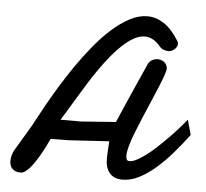

<svg xmlns="http://www.w3.org/2000/svg" viewBox="-52 -759 891 832"><g transform="rotate(5 394.0 -342.5)"><path d="M525.4 -139.2Q522.9 -129.9 520.3 -117.9Q517.6 -106 517.6 -95.2Q517.6 -85.4 520.5 -78.6Q523.4 -71.8 533.2 -71.8Q546.4 -71.8 564.7 -81.3Q583 -90.8 604 -106.7Q625 -122.6 647.5 -143.3Q669.9 -164.1 691.9 -186.3Q713.9 -208.5 733.9 -231Q753.9 -253.4 769.5 -272.9L787.6 -208Q755.4 -165 721.2 -125.5Q687 -85.9 651.6 -55.7Q616.2 -25.4 580.6 -7.3Q544.9 10.7 509.8 10.7Q489.3 10.7 474.9 4.2Q460.4 -2.4 451.7 -13.9Q442.9 -25.4 438.7 -40.3Q434.6 -55.2 434.6 -71.8Q434.6 -78.1 435.1 -89.8Q435.5 -101.6 436.3 -114Q437 -126.5 437.7 -136.7Q438.5 -147 438.5 -149.9L265.1 -139.2L184.6 -138.2Q164.1 -93.8 144 -59.6Q135.3 -44.9 125.5 -30.8Q115.7 -16.6 106 -5.6Q96.2 5.4 86.4 12Q76.7 18.6 67.4 18.6Q52.7 18.6 43.5 14.2Q34.2 9.8 28.8 3.2Q23.4 -3.4 21.2 -11.7Q19 -20 19 -27.3Q19 -40 22.5 -52.5Q25.9 -64.9 32.2 -76.2L96.7 -184.6Q101.1 -191.4 114.5 -217.3Q127.9 -243.2 149.2 -281Q170.4 -318.8 198.2 -364.7Q226.1 -410.6 258.5 -457.8Q291 -504.9 327.4 -549.3Q363.8 -593.8 402.1 -628.2Q440.4 -662.6 479.5 -683.3Q518.6 -704.1 557.1 -704.1Q593.3 -704.1 628.2 -681.6Q663.1 -659.2 694.8 -607.9Q698.2 -601.1 698.2 -596.2Q698.2 -589.8 694.8 -583.5Q691.4 -577.1 685.8 -572.3Q680.2 -567.4 673.3 -564.5Q666.5 -561.5 659.2 -561.5Q650.4 -561.5 638.9 -565.4Q627.4 -569.3 617.2 -582Q602.1 -599.6 585.7 -607.7Q569.3 -615.7 553.2 -615.7Q530.3 -615.7 506.3 -602.8Q482.4 -589.8 458.3 -567.6Q434.1 -545.4 410.2 -516.4Q386.2 -487.3 363.8 -455.1Q341.3 -422.9 320.3 -389.2Q299.3 -355.5 280.8 -324.7Q262.2 -293.9 246.8 -268.1Q231.4 -242.2 219.7 -224.6H309.1L460 -235.8Q464.4 -245.6 471.7 -262.5Q479 -279.3 488 -300.3Q497.1 -321.3 507.8 -345.7Q518.6 -370.1 529.5 -394.8Q540.5 -419.4 551.3 -443.6Q562 -467.8 571.3 -488.3Q577.6 -506.8 590.1 -514.6Q602.5 -522.5 616.7 -522.5Q624 -522.5 631.3 -520.3Q638.7 -518.1 644.8 -513.4Q650.9 -508.8 654.8 -501.7Q658.7 -494.6 659.2 -484.9Q659.2 -475.6 651.1 -453.1Q643.1 -430.7 630.6 -400.4Q618.2 -370.1 602.8 -334.7Q587.4 -299.3 572.5 -263.9Q557.6 -228.5 544.9 -196Q532.2 -163.6 525.4 -139.2Z"/></g></svg>

Font: Damion
Style: Regular
Weight: 400
Foundry: vernon adams
Version: Version 1.000